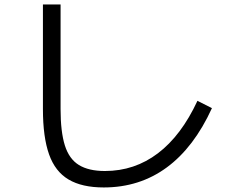

<svg xmlns="http://www.w3.org/2000/svg" viewBox="-20 -790 1040 857"><path d="M443 46.7Q346 46.7 286.2 11.3Q226.3 -24 199 -101Q171.6 -178 171.6 -303.3V-770H250.4V-303.3Q250.4 -201.7 269.5 -140.9Q288.7 -80 332.4 -53.4Q376 -26.7 448.3 -26.7Q580.7 -26.7 685 -105.9Q789.3 -185 861.3 -340L926 -307.3Q845.7 -131.7 724.2 -42.5Q602.7 46.7 443 46.7Z"/></svg>

Font: M PLUS 2 Thin
Style: Regular
Weight: 100
Designer: Coji Morishita
Foundry: UNDERFOREST DESIGN
Version: Version 1.001